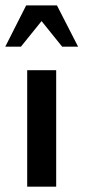

<svg xmlns="http://www.w3.org/2000/svg" viewBox="-47 -698 317 718"><path d="M-27.3 -523.4 50.8 -677.7H166L245.1 -523.4H185.5L108.4 -619.1L31.2 -523.4ZM54.7 0V-435.5H163.1V0Z"/></svg>

Font: Padauk
Style: Bold
Weight: 700
Designer: Debbi Hosken, Becca Hirsbrunner Spalinger
Foundry: SIL International
Version: Version 5.003